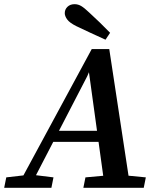

<svg xmlns="http://www.w3.org/2000/svg" viewBox="-63 -899 770 919"><path d="M-43 0 -33 -50 71 -62H96L193 -50L183 0ZM17 0 376 -664H460L561 0H439L360 -573H371L355 -535L78 0ZM175 -220 190 -273H466L464 -220ZM336 0 346 -50 479 -62H511L635 -50L625 0ZM464 -742 442 -709Q407 -725 372 -741Q337 -757 302 -774Q270 -790 258.5 -806Q247 -822 247 -836Q247 -854 260 -866.5Q273 -879 294 -879Q311 -879 326 -870Q341 -861 364 -839Q389 -816 414.5 -791.5Q440 -767 464 -742Z"/></svg>

Font: Source Serif 4 18pt SemiBold
Style: Italic
Weight: 600
Italic angle: -12°
Designer: Frank Grießhammer
Foundry: Adobe Systems Incorporated
Version: Version 4.004;hotconv 1.0.116;makeotfexe 2.5.65601